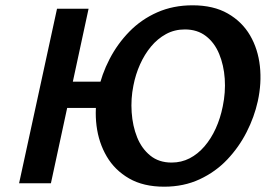

<svg xmlns="http://www.w3.org/2000/svg" viewBox="-20 -691 1025 724"><path d="M599 13Q521 13 467 -18Q413 -49 382.5 -101Q352 -153 344 -217Q336 -281 350 -348Q363 -410 393 -468Q423 -526 468 -572Q513 -618 573 -644.5Q633 -671 706 -671Q785 -671 839 -640Q893 -609 923 -557.5Q953 -506 960 -441.5Q967 -377 952 -309Q939 -250 910 -193Q881 -136 837 -89.5Q793 -43 733 -15Q673 13 599 13ZM52 0 195 -658H314L172 0ZM150 -284 172 -383H420L399 -284ZM627 -78Q664 -78 695 -94Q726 -110 751 -139Q776 -168 793.5 -206.5Q811 -245 820 -290Q831 -343 827.5 -394Q824 -445 806.5 -487.5Q789 -530 756.5 -555Q724 -580 677 -580Q638 -580 606 -562.5Q574 -545 549.5 -515.5Q525 -486 508 -448Q491 -410 483 -368Q473 -319 476.5 -267.5Q480 -216 497 -173.5Q514 -131 546.5 -104.5Q579 -78 627 -78Z"/></svg>

Font: Ysabeau Infant
Style: Bold Italic
Weight: 700
Italic angle: -12°
Designer: Christian Thalmann (Catharsis Fonts)
Version: Version 2.001;gftools[0.9.30]; featfreeze: ss01,ss02,lnum